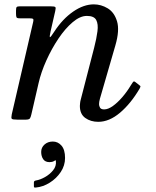

<svg xmlns="http://www.w3.org/2000/svg" viewBox="-20 -549 717 881"><path d="M71.5 -520H211.5Q230.5 -520 233.8 -516.5Q237 -513 233.5 -498.5L212 -404.5Q206.5 -380 209.2 -378.5Q212 -377 229.5 -404.5Q267.5 -462.5 315.8 -495.8Q364 -529 410.5 -529Q444 -529 474.2 -510.8Q504.5 -492.5 517 -451.2Q529.5 -410 509.5 -341L438.5 -96Q434.5 -81 434.5 -71Q434.5 -63 439 -55Q443.5 -47 458 -47Q476 -47 497.8 -62.5Q519.5 -78 541.2 -103.2Q563 -128.5 580 -157Q586 -167 590.2 -172.5Q594.5 -178 601 -172.5L614 -162.5Q620 -157.5 623.2 -155Q626.5 -152.5 621 -143Q580.5 -74 531 -32Q481.5 10 431 10Q396 10 371.2 -7.8Q346.5 -25.5 346.5 -63Q346.5 -67 347.5 -76.2Q348.5 -85.5 350.5 -92L412 -330Q423 -372.5 427.2 -405.5Q431.5 -438.5 421.5 -457.2Q411.5 -476 378.5 -476Q347.5 -476 313.5 -447.2Q279.5 -418.5 248.2 -372Q217 -325.5 192.8 -271.8Q168.5 -218 157 -167.5L124 -24.5Q121.5 -13 117.8 -6.5Q114 0 98.5 0H59.5Q38 0 34.2 -3.8Q30.5 -7.5 34 -24.5L132 -447.5Q135 -460.5 131.2 -462.8Q127.5 -465 111.5 -465H70.5Q58 -465 55.8 -469.5Q53.5 -474 53.5 -486.5V-500.5Q53.5 -513 56.5 -516.5Q59.5 -520 71.5 -520ZM169 148Q169 128 184.2 114.2Q199.5 100.5 222.5 100.5Q246 100.5 262.2 119.2Q278.5 138 278.5 176Q278.5 210.5 258.8 240.2Q239 270 208.2 289.2Q177.5 308.5 144.5 311.5Q140 312 137.8 311.2Q135.5 310.5 135.5 305.5V288Q135.5 280.5 145.5 279Q164 276 186 263.8Q208 251.5 223.5 232.5Q239 213.5 236.5 190.5Q236 185.5 233.8 186.5Q231.5 187.5 228 190Q219.5 195 207.5 195Q187.5 195 178.2 181.5Q169 168 169 148Z"/></svg>

Font: Besley
Style: Italic
Weight: 400
Italic angle: -13°
Designer: Owen Earl
Foundry: indestructible type*
Version: Version 4.000; ttfautohint (v1.8.4.7-5d5b)